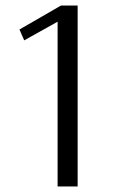

<svg xmlns="http://www.w3.org/2000/svg" viewBox="-20 -670 409 690"><path d="M199 -650H259V0H187V-592L67 -525L50 -564Z"/></svg>

Font: Arsenal
Style: Regular
Weight: 400
Designer: Andrij Shevchenko
Foundry: Stairsfor.com
Version: Version 1.000